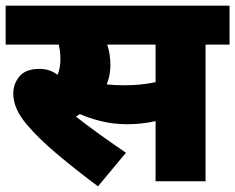

<svg xmlns="http://www.w3.org/2000/svg" viewBox="-20 -642 833 680"><path d="M708 -484V0H531V-213Q481 -202 432 -202Q381 -202 337.5 -213Q294 -224 263 -238Q256 -233 249 -229Q287 -199 334.5 -165Q382 -131 426 -101L327 18Q248 -41 181.5 -97Q115 -153 74 -202Q49 -232 38 -258.5Q27 -285 27 -311Q27 -345 49 -371.5Q71 -398 120 -398Q139 -398 155 -392.5Q171 -387 184 -377Q194 -402 194 -432Q194 -459 188 -484H0V-622H793V-484ZM420 -340Q450 -340 476 -342.5Q502 -345 531 -351V-484H360Q365 -468 368 -450Q371 -432 371 -411Q371 -392 367.5 -375Q364 -358 358 -343Q386 -340 420 -340Z"/></svg>

Font: Noto Sans Devanagari UI Black
Style: Regular
Weight: 900
Designer: Jelle Bosma - Monotype Design Team
Foundry: Monotype Imaging Inc.
Version: Version 2.003; ttfautohint (v1.8.4.7-5d5b)